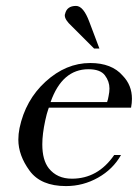

<svg xmlns="http://www.w3.org/2000/svg" viewBox="-20 -629 466 649"><path d="M222 -541Q199 -562 199 -577Q199 -580 200 -582Q206 -609 237 -609Q262 -609 282 -555L316 -465H298ZM145 -265 142 -256Q140 -251 138 -243Q136 -235 133 -222Q123 -176 123 -141Q123 -88 145 -60Q173 -25 223 -25Q311 -25 366 -105H389Q362 -57 311.5 -28.5Q261 0 203 0Q118 0 80 -52Q42 -104 42 -157Q42 -176 46 -196Q66 -291 134 -353Q203 -416 285 -416Q358 -416 395 -373Q426 -341 426 -295Q426 -281 423 -265ZM342 -284Q344 -289 345 -294Q346 -299 347 -304Q350 -318 350 -330Q350 -354 334.5 -374.5Q319 -395 279 -395Q190 -395 151 -284Z"/></svg>

Font: New Athena Unicode
Style: Italic
Weight: 400
Designer: J. Rusten 1997; rev. by R. Hancock 2001, 2002, rev. by D. Mastronarde 2002-2019
Foundry: Society for Classical Studies (formerly American Philological Association)
Version: Version 5.008